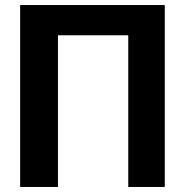

<svg xmlns="http://www.w3.org/2000/svg" viewBox="-20 -742 734 762"><path d="M60 -722V0H210V-602H489V-722ZM634 -722H489V0H634Z"/></svg>

Font: Perun
Style: Bold
Weight: 700
Foundry: Copyright (c) Stefan Peev, Context Ltd, 2016
Version: Version 1.089